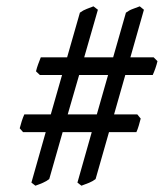

<svg xmlns="http://www.w3.org/2000/svg" viewBox="-20 -651 519 609"><path d="M194.8 -288.1H287.1L322.8 -413.1H231ZM393.6 -469.2H467.3L479.5 -457Q477.1 -446.3 472.7 -433.8Q468.3 -421.4 464.4 -413.1H377.4L341.8 -288.1H415.5L426.3 -274.9Q423.8 -265.1 420.2 -252.7Q416.5 -240.2 412.6 -231.9H325.7L283.2 -83Q274.4 -76.2 262.7 -71.3Q251 -66.4 238.3 -62L225.6 -71.8L271 -231.9H178.7L136.2 -83Q127.4 -76.2 116.2 -71.3Q105 -66.4 92.3 -62L79.6 -71.8L125 -231.9H53.2L42.5 -244.1Q44.9 -253.9 48.8 -266.1Q52.7 -278.3 57.1 -288.1H141.1L176.8 -413.1H106.4L94.2 -424.8Q96.7 -435.5 101.1 -447.5Q105.5 -459.5 109.4 -469.2H192.9L233.4 -610.8Q244.1 -618.7 254.9 -622.6Q265.6 -626.5 276.4 -630.9L290.5 -620.1L247.1 -469.2H338.9L379.4 -610.8Q390.1 -618.7 401.1 -622.6Q412.1 -626.5 423.3 -630.9L436.5 -620.1Z"/></svg>

Font: Akkhara
Style: Regular
Weight: 400
Designer: J. Victor Gaultney
Version: Version 1.00 June 13, 2006, initial release